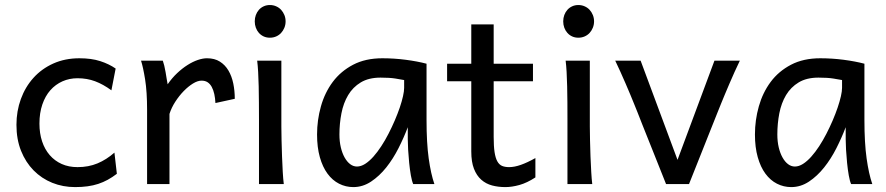

<svg xmlns="http://www.w3.org/2000/svg" viewBox="-20 -743 3578 775"><path d="M451.7 -41.5Q433.1 -27.3 414.8 -17.3Q396.5 -7.3 376.5 -0.7Q356.4 5.9 333.5 9Q310.5 12.2 283.2 12.2Q233.9 12.2 190.9 -5.1Q147.9 -22.5 115.7 -55.2Q83.5 -87.9 64.9 -134.3Q46.4 -180.7 46.4 -239.3Q46.4 -294.4 64.2 -343.3Q82 -392.1 115 -428.7Q147.9 -465.3 195.1 -486.6Q242.2 -507.8 300.3 -507.8Q349.1 -507.8 384.5 -496.3Q419.9 -484.9 446.8 -466.3L429.7 -378.4Q396.5 -402.8 363.8 -415Q331.1 -427.2 293 -427.2Q260.3 -427.2 232.2 -414.8Q204.1 -402.3 183.3 -378.9Q162.6 -355.5 150.9 -321.3Q139.2 -287.1 139.2 -244.1Q139.2 -204.6 149.9 -172.4Q160.6 -140.1 180.7 -116.9Q200.7 -93.8 229 -81.1Q257.3 -68.4 293 -68.4Q337.4 -68.4 373.5 -83.5Q409.7 -98.6 441.9 -127Z M573.7 0V-300.3Q573.7 -372.6 565.7 -422.6Q557.6 -472.7 549.3 -498H637.2Q640.1 -490.2 643.1 -477.8Q646 -465.3 648.4 -451.7Q650.9 -438 652.8 -424.8L656.7 -402.8Q674.3 -428.2 695.1 -447.8Q715.8 -467.3 737.1 -480.7Q758.3 -494.1 778.6 -501Q798.8 -507.8 815.4 -507.8Q846.2 -507.8 867.4 -494.4Q888.7 -481 902.1 -458.3Q915.5 -435.5 921.6 -406Q927.7 -376.5 927.7 -344.2L849.6 -327.1Q848.6 -346.7 845 -363.3Q841.3 -379.9 834.7 -392.1Q828.1 -404.3 818.1 -410.9Q808.1 -417.5 793.5 -417.5Q777.8 -417.5 758.8 -405.8Q739.7 -394 721.4 -375.2Q703.1 -356.4 687.5 -332.3Q671.9 -308.1 664.1 -283.2V0Z M1008.3 -656.7Q1008.3 -670.4 1012.7 -682.4Q1017.1 -694.3 1025.1 -703.4Q1033.2 -712.4 1044.4 -717.5Q1055.7 -722.7 1069.3 -722.7Q1083 -722.7 1094.7 -717.5Q1106.4 -712.4 1114.7 -703.4Q1123 -694.3 1127.9 -682.4Q1132.8 -670.4 1132.8 -656.7Q1132.8 -643.1 1127.9 -631.1Q1123 -619.1 1114.7 -610.1Q1106.4 -601.1 1094.7 -595.9Q1083 -590.8 1069.3 -590.8Q1055.7 -590.8 1044.4 -595.9Q1033.2 -601.1 1025.1 -610.1Q1017.1 -619.1 1012.7 -631.1Q1008.3 -643.1 1008.3 -656.7ZM1115.7 -231.9Q1115.7 -208.5 1116.5 -176.5Q1117.2 -144.5 1118.4 -111.8Q1119.6 -79.1 1121.3 -49.3Q1123 -19.5 1125.5 0H1025.4V-258.8Q1025.4 -294.4 1025.1 -329.1Q1024.9 -363.8 1024.2 -394.8Q1023.4 -425.8 1022 -452.4Q1020.5 -479 1018.1 -498H1115.7Z M1611.3 -419.9Q1599.1 -422.4 1575.9 -426Q1552.7 -429.7 1516.1 -429.7Q1468.3 -429.7 1436.3 -410.4Q1404.3 -391.1 1385.3 -359.1Q1366.2 -327.1 1358.2 -285.6Q1350.1 -244.1 1350.1 -200.2Q1350.1 -171.9 1355.7 -148.2Q1361.3 -124.5 1371.1 -107.2Q1380.9 -89.8 1393.6 -80.3Q1406.2 -70.8 1420.9 -70.8Q1437 -70.8 1453.9 -81.5Q1470.7 -92.3 1487.1 -110.6Q1503.4 -128.9 1519 -152.8Q1534.7 -176.8 1548.3 -203.4Q1562 -230 1573.7 -257.3Q1585.4 -284.7 1593.8 -309.3Q1602.1 -334 1606.7 -354.5Q1611.3 -375 1611.3 -388.2ZM1647.9 0Q1642.6 -11.7 1638.4 -35.2Q1634.3 -58.6 1631.6 -85.7Q1628.9 -112.8 1627.4 -138.7Q1626 -164.6 1626 -180.7V-229.5Q1610.4 -188 1588.6 -145Q1566.9 -102.1 1539.1 -67.1Q1511.2 -32.2 1477.8 -10Q1444.3 12.2 1406.2 12.2Q1375.5 12.2 1348.6 -1.5Q1321.8 -15.1 1302 -42Q1282.2 -68.8 1271 -108.6Q1259.8 -148.4 1259.8 -200.2Q1259.8 -258.3 1275.4 -313.7Q1291 -369.1 1323.2 -412.4Q1355.5 -455.6 1405.3 -481.7Q1455.1 -507.8 1523.4 -507.8Q1570.8 -507.8 1617.7 -501.7Q1664.6 -495.6 1701.7 -485.8V-258.8Q1701.7 -166.5 1710.4 -103.8Q1719.2 -41 1733.4 0Z M1784.7 -485.8H1882.3V-644.5H1972.7V-485.8H2131.3V-415H1972.7V-190.4Q1972.7 -152.8 1976.3 -128.9Q1980 -105 1987.5 -91.6Q1995.1 -78.1 2006.8 -73.2Q2018.6 -68.4 2035.2 -68.4Q2056.2 -68.4 2082.5 -77.6Q2108.9 -86.9 2141.1 -105V-26.9Q2107.4 -4.9 2076.7 3.7Q2045.9 12.2 2020 12.2Q1991.2 12.2 1966.3 5.6Q1941.4 -1 1922.6 -17.6Q1903.8 -34.2 1893.1 -61.8Q1882.3 -89.4 1882.3 -131.8V-415H1784.7Z M2253.4 -656.7Q2253.4 -670.4 2257.8 -682.4Q2262.2 -694.3 2270.3 -703.4Q2278.3 -712.4 2289.6 -717.5Q2300.8 -722.7 2314.5 -722.7Q2328.1 -722.7 2339.8 -717.5Q2351.6 -712.4 2359.9 -703.4Q2368.2 -694.3 2373 -682.4Q2377.9 -670.4 2377.9 -656.7Q2377.9 -643.1 2373 -631.1Q2368.2 -619.1 2359.9 -610.1Q2351.6 -601.1 2339.8 -595.9Q2328.1 -590.8 2314.5 -590.8Q2300.8 -590.8 2289.6 -595.9Q2278.3 -601.1 2270.3 -610.1Q2262.2 -619.1 2257.8 -631.1Q2253.4 -643.1 2253.4 -656.7ZM2360.8 -231.9Q2360.8 -208.5 2361.6 -176.5Q2362.3 -144.5 2363.5 -111.8Q2364.7 -79.1 2366.5 -49.3Q2368.2 -19.5 2370.6 0H2270.5V-258.8Q2270.5 -294.4 2270.3 -329.1Q2270 -363.8 2269.3 -394.8Q2268.6 -425.8 2267.1 -452.4Q2265.6 -479 2263.2 -498H2360.8Z M2966.3 -498Q2956.1 -477.1 2945.1 -452.6Q2934.1 -428.2 2924.1 -404.8Q2914.1 -381.3 2905.3 -360.4Q2896.5 -339.4 2890.6 -324.7Q2885.7 -313 2877.7 -292.7Q2869.6 -272.5 2859.6 -247.3Q2849.6 -222.2 2838.4 -194.1Q2827.1 -166 2816.4 -138.7Q2790.5 -74.2 2761.2 0H2668.5Q2640.1 -70.8 2615.2 -133.8Q2604.5 -160.6 2593.3 -188.5Q2582 -216.3 2572 -241.9Q2562 -267.6 2553.5 -289.1Q2544.9 -310.5 2539.1 -324.7Q2533.2 -339.4 2524.4 -360.6Q2515.6 -381.8 2505.4 -405.3Q2495.1 -428.7 2484.4 -452.9Q2473.6 -477.1 2463.4 -498H2565.9L2714.8 -97.7L2863.8 -498Z M3378.9 -419.9Q3366.7 -422.4 3343.5 -426Q3320.3 -429.7 3283.7 -429.7Q3235.8 -429.7 3203.9 -410.4Q3171.9 -391.1 3152.8 -359.1Q3133.8 -327.1 3125.7 -285.6Q3117.7 -244.1 3117.7 -200.2Q3117.7 -171.9 3123.3 -148.2Q3128.9 -124.5 3138.7 -107.2Q3148.4 -89.8 3161.1 -80.3Q3173.8 -70.8 3188.5 -70.8Q3204.6 -70.8 3221.4 -81.5Q3238.3 -92.3 3254.6 -110.6Q3271 -128.9 3286.6 -152.8Q3302.2 -176.8 3315.9 -203.4Q3329.6 -230 3341.3 -257.3Q3353 -284.7 3361.3 -309.3Q3369.6 -334 3374.3 -354.5Q3378.9 -375 3378.9 -388.2ZM3415.5 0Q3410.2 -11.7 3406 -35.2Q3401.9 -58.6 3399.2 -85.7Q3396.5 -112.8 3395 -138.7Q3393.6 -164.6 3393.6 -180.7V-229.5Q3377.9 -188 3356.2 -145Q3334.5 -102.1 3306.6 -67.1Q3278.8 -32.2 3245.4 -10Q3211.9 12.2 3173.8 12.2Q3143.1 12.2 3116.2 -1.5Q3089.4 -15.1 3069.6 -42Q3049.8 -68.8 3038.6 -108.6Q3027.3 -148.4 3027.3 -200.2Q3027.3 -258.3 3043 -313.7Q3058.6 -369.1 3090.8 -412.4Q3123 -455.6 3172.9 -481.7Q3222.7 -507.8 3291 -507.8Q3338.4 -507.8 3385.3 -501.7Q3432.1 -495.6 3469.2 -485.8V-258.8Q3469.2 -166.5 3478 -103.8Q3486.8 -41 3501 0Z"/></svg>

Font: Andika
Style: Regular
Weight: 400
Designer: Victor Gaultney, Annie Olsen, Julie Remington, Don Collingsworth, Eric Hays
Foundry: SIL International
Version: Version 1.001